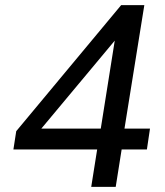

<svg xmlns="http://www.w3.org/2000/svg" viewBox="-20 -725 640 745"><path d="M334 0 357 -145H32L43 -216L450 -705H540L463 -226H562L550 -145H452L429 0ZM371 -226 429 -591H445L122 -204V-226Z"/></svg>

Font: Nunito Sans 10pt Medium
Style: Italic
Weight: 500
Italic angle: -9°
Designer: Vernon Adams
Foundry: Vernon Adams
Version: Version 3.101;gftools[0.9.27]